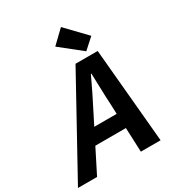

<svg xmlns="http://www.w3.org/2000/svg" viewBox="-347 -1156 1216 1306"><g transform="rotate(-30 261.0 -503.0)"><path d="M395 -777 228 -910 328 -1006 477 -851ZM361 -305 358 -386Q355 -430 353 -506Q350 -603 349 -628H345Q289 -508 226 -386L185 -305ZM367 -190H127L31 0H-119L289 -740H463L530 0H375Z"/></g></svg>

Font: KaiGen Gothic CN Bold
Style: Bold
Weight: 700
Designer: Ryoko NISHIZUKA  (kana & ideographs); Paul D. Hunt (Latin, Greek & Cyrillic); Wenlong ZHANG  (bopomofo); Sandoll Communi
Foundry: Adobe Systems Incorporated
Version: Version 1.002.20150501